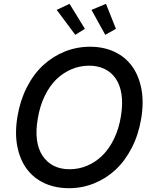

<svg xmlns="http://www.w3.org/2000/svg" viewBox="-20 -984 808 1014"><path d="M725.5 -356.5Q711.3 -272 675.6 -202.8Q639.9 -133.5 589.7 -87Q539.4 -40.5 476.4 -15.3Q413.4 9.9 344.1 9.9Q272.4 9.9 215.2 -16.3Q158 -42.6 121.6 -91.6Q85.2 -140.6 71.4 -211.1Q57.5 -281.6 72.4 -370Q86.6 -454.5 122.3 -524Q158 -593.4 208.5 -639.9Q258.9 -686.4 322.3 -711.8Q385.7 -737.2 455.3 -737.2Q526.6 -737.2 583.5 -710.9Q640.3 -684.7 676.5 -635.5Q712.7 -586.3 726.6 -515.6Q740.4 -445 725.5 -356.5ZM618.6 -370Q629.3 -435.4 621.8 -485.3Q614.3 -535.2 591.3 -568.9Q568.2 -602.6 532.3 -619.9Q496.4 -637.1 450.6 -637.1Q402 -637.1 357.8 -618.4Q313.6 -599.8 277.5 -564.8Q241.5 -529.8 215.7 -476.2Q190 -422.6 179.3 -356.5Q158 -230.1 205.6 -160.2Q253.2 -90.2 347.7 -90.2Q396.3 -90.2 440.3 -108.8Q484.4 -127.5 520.2 -162.3Q556.1 -197.1 582 -250.4Q608 -303.6 618.6 -370ZM535.9 -800.1 463.1 -931.8 539.8 -963.8 592.3 -831.7ZM377.5 -800.1 279.5 -931.8 347.3 -963.8 428.3 -831.7Z"/></svg>

Font: Karasuma Gothic
Style: Medium Italic
Weight: 500
Italic angle: 9.39998°
Designer: Rasmus Andersson / Ryoko Nishizuka
Foundry: Genbu
Version: Version 1.00